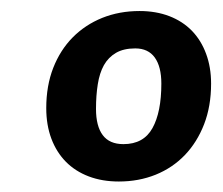

<svg xmlns="http://www.w3.org/2000/svg" viewBox="-20 -752 414 357"><path d="M239.5 -731.5Q270 -731.5 294.8 -722Q319.5 -712.5 336.8 -694.8Q354 -677 363.2 -652Q372.5 -627 372.5 -596.5Q372.5 -554.5 359.5 -521Q346.5 -487.5 323.8 -463.8Q301 -440 269.5 -427.2Q238 -414.5 201 -414.5Q170 -414.5 145 -424Q120 -433.5 102.5 -451.2Q85 -469 75.5 -494.2Q66 -519.5 66 -551Q66 -592.5 79 -625.8Q92 -659 115.2 -682.5Q138.5 -706 170.2 -718.8Q202 -731.5 239.5 -731.5ZM209.5 -484Q247 -484 263.5 -513.8Q280 -543.5 280 -596.5Q280 -628 267.8 -645Q255.5 -662 231.5 -662Q210 -662 195.8 -653.8Q181.5 -645.5 173.2 -630.8Q165 -616 161.8 -595.2Q158.5 -574.5 158.5 -549.5Q158.5 -517.5 171 -500.8Q183.5 -484 209.5 -484Z"/></svg>

Font: Lato 2
Style: Bold Italic
Weight: 700
Italic angle: -7°
Designer: Lukasz Dziedzic with Adam Twardoch and Botio Nikoltchev
Foundry: tyPoland Lukasz Dziedzic
Version: Version 2.015; 2015-08-06; http://www.latofonts.com/